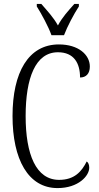

<svg xmlns="http://www.w3.org/2000/svg" viewBox="-20 -951 506 981"><path d="M243 -771H307C324 -816 358 -880 383 -918V-931H360C328 -895 299 -864 276 -821C252 -864 222 -895 191 -931H168V-918C192 -880 227 -816 243 -771ZM274 10C381 10 436 -53 436 -94C436 -109 431 -121 423 -126C397 -74 360 -32 282 -32C164 -32 111 -162 111 -358C111 -552 161 -684 276 -684C358 -684 389 -628 389 -555C420 -555 439 -575 439 -611C439 -671 381 -724 281 -724C125 -724 44 -581 44 -358C44 -137 124 10 274 10Z"/></svg>

Font: Noto Serif Georgian ExtraCondensed Light
Style: Regular
Weight: 300
Width: 2
Designer: Monotype Design Team, Akaki Razmadze
Foundry: Google LLC
Version: Version 2.003